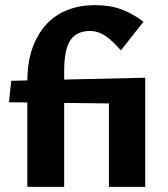

<svg xmlns="http://www.w3.org/2000/svg" viewBox="-20 -731 658 751"><path d="M87 0V-412Q87 -488 107 -543.5Q127 -599 162 -636.5Q197 -674 245.5 -692.5Q294 -711 351 -711Q410 -711 454.5 -694.5Q499 -678 541 -646L453 -534Q418 -574 390 -592Q362 -610 332 -610Q298 -610 275 -594Q252 -578 241.5 -543.5Q231 -509 231 -454V0ZM532 -325 15 -331 24 -415 548 -427ZM406 0V-389L548 -427V0Z"/></svg>

Font: Ysabeau Office ExtraBold
Style: Regular
Weight: 800
Designer: Christian Thalmann (Catharsis Fonts)
Version: Version 2.001;gftools[0.9.30]; featfreeze: tnum,lnum,ss02